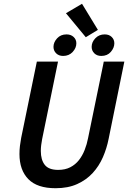

<svg xmlns="http://www.w3.org/2000/svg" viewBox="-20 -984 678 1016"><path d="M638 -658 555 -250Q545 -199 524.5 -152Q504 -105 470.5 -68.5Q437 -32 388.5 -10Q340 12 274 12Q177 12 130 -36Q83 -84 83 -169Q83 -191 85.5 -212Q88 -233 92 -254L175 -658H287L203 -248Q200 -232 198 -216.5Q196 -201 196 -185Q196 -138 217 -111.5Q238 -85 288 -85Q325 -85 352 -99Q379 -113 397.5 -136.5Q416 -160 428 -190.5Q440 -221 446 -253Q466 -352 486.5 -450Q507 -548 527 -647L529 -658ZM263 -736Q263 -760 282 -781Q301 -802 332 -802Q355 -802 369.5 -788.5Q384 -775 384 -755Q384 -730 364.5 -709Q345 -688 314 -688Q291 -688 277 -702Q263 -716 263 -736ZM329 -914 414 -964 498 -826 434 -787ZM465 -736Q465 -761 484.5 -781.5Q504 -802 534 -802Q557 -802 571 -788.5Q585 -775 585 -755Q585 -731 566.5 -709.5Q548 -688 516 -688Q493 -688 479 -702Q465 -716 465 -736Z"/></svg>

Font: Codetta
Style: Bold Italic
Weight: 700
Italic angle: -11°
Designer: Ulrich Proeller
Foundry: PROSA GmbH
Version: Version 2.00;September 29, 2018;FontCreator 11.5.0.2427 64-b